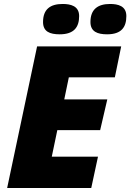

<svg xmlns="http://www.w3.org/2000/svg" viewBox="-20 -948 657 968"><path d="M520 -775C593 -775 617 -812 617 -867C617 -918 575 -928 535 -928C473 -928 436 -901 436 -837C436 -788 472 -775 520 -775ZM281 -775C354 -775 379 -812 379 -867C379 -918 336 -928 296 -928C233 -928 197 -901 197 -837C197 -788 232 -775 281 -775ZM16 0H440L474 -158H241L269 -292H485L521 -447H304L327 -558H559L591 -714H167Z"/></svg>

Font: Noto Sans UI Black
Style: Italic
Weight: 900
Italic angle: -372°
Designer: Monotype Design Team
Foundry: Monotype Imaging Inc.
Version: Version 1.901